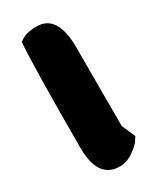

<svg xmlns="http://www.w3.org/2000/svg" viewBox="-146 -582 516 629"><g transform="rotate(-30 112.0 -267.0)"><path d="M32 -118Q32 -418 39 -513Q60 -534 106 -534Q185 -534 185 -409V-112L207 -61Q203 -54 196 -44Q189 -34 165 -17Q141 0 114 0Q32 0 32 -118Z"/></g></svg>

Font: Chela One Cyrilic
Style: Regular
Weight: 400
Designer: Miguel Hernandez
Foundry: LatinoType
Version: Version 1.001